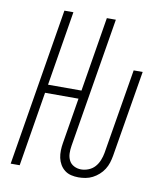

<svg xmlns="http://www.w3.org/2000/svg" viewBox="-83 -805 766 882"><g transform="rotate(10 300.0 -363.5)"><path d="M342 8Q324 8 307.5 4Q291 0 278 -10Q265 -20 256.5 -34.5Q248 -49 244.5 -65.5Q241 -82 241.5 -100Q242 -118 245 -135L280 -348H124L67 0H25L146 -735H188L131 -387H287L344 -735H386L286 -129Q283 -111 283.5 -93.5Q284 -76 291.5 -61Q299 -46 314.5 -38Q330 -30 348 -30Q365 -30 382.5 -37Q400 -44 412 -57.5Q424 -71 431 -88.5Q438 -106 441 -123L507 -520H549L482 -117Q479 -100 474 -84Q469 -68 459.5 -53Q450 -38 436.5 -26Q423 -14 407.5 -6Q392 2 375 5Q358 8 342 8Z"/></g></svg>

Font: Iosevka Extralight Extended
Style: Italic
Weight: 200
Width: 7
Italic angle: -9°
Monospace: yes
Designer: Belleve Invis
Foundry: Belleve Invis
Version: Version 32.5.0; ttfautohint (v1.8.4)